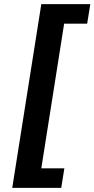

<svg xmlns="http://www.w3.org/2000/svg" viewBox="-20 -725 455 925"><path d="M39 180 179 -705H415L400 -611H289L179 86H290L275 180Z"/></svg>

Font: Nunito Sans
Style: Bold Italic
Weight: 700
Italic angle: -9°
Designer: Vernon Adams
Foundry: Vernon Adams
Version: Version 3.006; ttfautohint (v1.8.3)